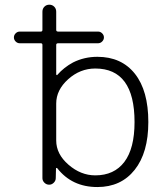

<svg xmlns="http://www.w3.org/2000/svg" viewBox="-20 -793 684 802"><path d="M542 -283.2Q542 -506.8 377.9 -506.8Q314.5 -506.8 264.6 -461.9Q214.8 -417 214.8 -360.4V-206.1Q214.8 -149.4 266.1 -105Q317.4 -60.5 377.9 -60.5Q457 -60.5 499.5 -116.7Q542 -172.9 542 -283.2ZM62.5 -612.3Q52.7 -612.3 45.4 -619.6Q38.1 -627 38.1 -636.7Q38.1 -646.5 45.4 -653.8Q52.7 -661.1 62.5 -661.1H150.4Q157.2 -661.1 157.2 -668V-744.1Q157.2 -756.8 165.5 -765.1Q173.8 -773.4 186 -773.4Q198.2 -773.4 206.5 -765.1Q214.8 -756.8 214.8 -744.1V-668Q214.8 -661.1 222.7 -661.1H389.6Q399.4 -661.1 406.7 -653.8Q414.1 -646.5 414.1 -636.7Q414.1 -627 406.7 -619.6Q399.4 -612.3 389.6 -612.3H222.7Q214.8 -612.3 214.8 -605.5V-482.4Q214.8 -480.5 216.8 -479.5Q218.8 -478.5 219.7 -480.5Q247.1 -511.7 285.2 -532.2Q332 -555.7 386.7 -555.7Q487.3 -555.7 543.5 -484.9Q599.6 -414.1 599.6 -283.2Q599.6 -155.3 542.5 -83.5Q485.4 -11.7 386.7 -11.7Q280.3 -11.7 218.8 -90.8Q216.8 -91.8 215.3 -91.3Q213.9 -90.8 213.9 -89.8L212.9 -48.8Q212.9 -38.1 204.6 -29.8Q196.3 -21.5 185.5 -21.5Q173.8 -21.5 165.5 -29.8Q157.2 -38.1 157.2 -48.8V-605.5Q157.2 -612.3 150.4 -612.3Z"/></svg>

Font: Gen Jyuu Gothic P Light
Style: Regular
Weight: 200
Designer: [Source Han Sans]
Ryoko NISHIZUKA  (kana & ideographs); Paul D. Hunt (Latin, Greek & Cyrillic); Wenlong ZHANG  (bopomofo
Version: Version 1.002.20150607